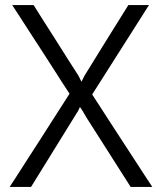

<svg xmlns="http://www.w3.org/2000/svg" viewBox="-20 -734 635 754"><path d="M253 -366Q242 -383 224 -410.5Q206 -438 185 -471.5Q164 -505 140.5 -540.5Q117 -576 96 -609Q75 -642 57 -669.5Q39 -697 28 -714H112Q127 -690 150.5 -653Q174 -616 199.5 -576Q225 -536 248.5 -498.5Q272 -461 288 -437L300 -413L312 -437Q327 -461 350 -498.5Q373 -536 398 -576Q423 -616 446 -653Q469 -690 484 -714H565L342 -363Q354 -345 372.5 -316Q391 -287 413.5 -252.5Q436 -218 460 -181Q484 -144 506.5 -109.5Q529 -75 547.5 -46.5Q566 -18 578 0H493L330 -256Q323 -266 312.5 -284.5Q302 -303 294 -314Q291 -307 287.5 -300Q284 -293 282 -291L102 0H18Q30 -18 48.5 -47Q67 -76 89.5 -111Q112 -146 136 -183Q160 -220 182 -255Q204 -290 223 -319Q242 -348 253 -366Z"/></svg>

Font: Josefin Sans
Style: Regular
Weight: 400
Designer: Santiago Orozco
Foundry: Typemade
Version: Version 1.0